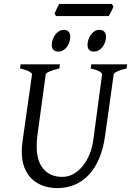

<svg xmlns="http://www.w3.org/2000/svg" viewBox="-20 -943 668 978"><path d="M625 -594.2Q594.2 -587.4 577.1 -579.1Q560.1 -570.8 559.1 -564L515.1 -250Q506.3 -186 485.4 -136.5Q464.4 -86.9 433.1 -53.2Q401.9 -19.5 361.1 -2.2Q320.3 15.1 272 15.1Q231.9 15.1 198.5 2.9Q165 -9.3 141.1 -32.7Q117.2 -56.2 104 -90.6Q90.8 -125 90.8 -169.9Q90.8 -195.8 95.2 -226.1L143.1 -564Q144 -569.8 128.9 -578.6Q113.8 -587.4 82 -594.2L85 -615.2H285.2L282.2 -594.2Q251.5 -587.4 232.7 -579.1Q213.9 -570.8 212.9 -564L169.9 -249Q168 -234.9 167.5 -220.7Q167 -206.5 167 -193.8Q167 -159.7 175.3 -131.8Q183.6 -104 200 -84Q216.3 -64 240.7 -53Q265.1 -42 296.9 -42Q328.6 -42 355.5 -57.6Q382.3 -73.2 402.8 -99.1Q423.3 -125 436.8 -158.7Q450.2 -192.4 455.1 -229L500 -564Q501 -569.8 487.3 -578.6Q473.6 -587.4 441.9 -594.2L444.8 -615.2H627.9ZM337.9 -756.3Q337.9 -742.7 333.5 -729.2Q329.1 -715.8 321.3 -704.8Q313.5 -693.8 302 -687Q290.5 -680.2 276.9 -680.2Q261.2 -680.2 252.4 -689Q243.7 -697.8 243.7 -714.4Q243.7 -727.5 248.3 -741Q252.9 -754.4 261 -765.6Q269 -776.9 280.5 -783.9Q292 -791 305.7 -791Q320.8 -791 329.3 -782Q337.9 -772.9 337.9 -756.3ZM520 -756.3Q520 -742.7 515.6 -729.2Q511.2 -715.8 503.2 -704.8Q495.1 -693.8 483.6 -687Q472.2 -680.2 458 -680.2Q442.9 -680.2 434.3 -689Q425.8 -697.8 425.8 -714.4Q425.8 -727.5 430.2 -741Q434.6 -754.4 442.4 -765.6Q450.2 -776.9 461.4 -783.9Q472.7 -791 486.8 -791Q502 -791 511 -782Q520 -772.9 520 -756.3ZM558.1 -910.6Q556.6 -905.3 553.5 -898.4Q550.3 -891.6 546.6 -884.8Q543 -877.9 539.6 -871.6Q536.1 -865.2 533.7 -861.3H265.6L257.8 -873Q259.8 -877.9 262.7 -884.5Q265.6 -891.1 268.8 -897.9Q272 -904.8 275.4 -911.4Q278.8 -918 281.7 -922.9H548.8Z"/></svg>

Font: Gentium Basic
Style: Italic
Weight: 400
Italic angle: -8°
Designer: J. Victor Gaultney and Annie Olsen
Foundry: SIL International
Version: Version 1.102; 2013; Maintenance release